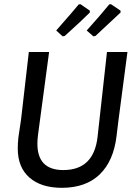

<svg xmlns="http://www.w3.org/2000/svg" viewBox="-20 -891 646 919"><path d="M395 -745Q459 -816 503 -870L511 -871L557 -840V-831Q544 -818 437 -719L427 -717ZM249 -745Q335 -843 357 -870L365 -871L410 -840V-831Q372 -793 290 -719L280 -717ZM590 -642 547 -315 538 -241Q524 -121 457.5 -56.5Q391 8 276 8Q177 8 121 -41Q65 -90 65 -180Q65 -204 68 -233L81 -321L118 -642H215L162 -246Q159 -222 159 -203Q159 -77 283 -77Q429 -77 447 -236L492 -642Z"/></svg>

Font: Alegreya Sans SC Medium
Style: Italic
Weight: 500
Italic angle: -7°
Designer: Juan Pablo del Peral
Foundry: Huerta Tipografica
Version: Version 2.007